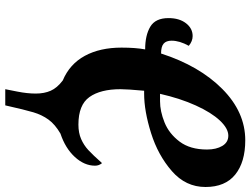

<svg xmlns="http://www.w3.org/2000/svg" viewBox="-134 -632 975 748"><g transform="rotate(90 354.0 -257.5)"><path d="M333 -331Q327 -265 327 -239Q327 -161 357.5 -118Q388 -75 465 -75Q497 -75 521 -85.5Q545 -96 564 -113.5Q583 -131 615 -167Q625 -155 625 -140Q625 -98 591 -61Q557 -24 500 -5Q464 16 445.5 41.5Q427 67 417 100.5Q407 134 390 210H327Q329 200 336.5 162Q344 124 344 91Q344 58 333 33Q322 8 293 -14Q229 -41 197 -100Q165 -159 165 -243Q165 -298 172 -335Q117 -335 83.5 -355Q50 -375 50 -426Q50 -468 70 -494Q90 -520 120 -520Q140 -520 158 -505Q138 -469 138 -438Q138 -417 149.5 -407Q161 -397 188 -397Q236 -546 326 -635.5Q416 -725 526 -725Q611 -725 659.5 -686Q708 -647 708 -570Q708 -493 646 -439Q584 -385 498 -358Q412 -331 344 -331ZM345 -393H374Q413 -393 456.5 -410.5Q500 -428 531 -469Q562 -510 562 -576Q562 -612 548 -635.5Q534 -659 508 -659Q480 -659 449 -626Q418 -593 390.5 -532.5Q363 -472 345 -393Z"/></g></svg>

Font: Noto Serif CondExtraBold
Style: Italic
Weight: 800
Width: 3
Italic angle: -12°
Designer: Monotype Design Team
Foundry: Monotype Imaging Inc.
Version: Version 1.001